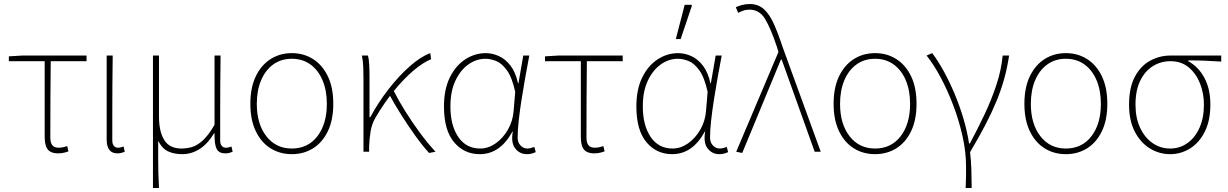

<svg xmlns="http://www.w3.org/2000/svg" viewBox="-20 -754 6100 954"><path d="M270 8Q245 8 230 -0.5Q215 -9 208.5 -27.5Q202 -46 202 -76V-450H24V-474L90 -478H410V-450H232Q231 -354 230.5 -260Q230 -166 230 -70Q230 -45 240 -32.5Q250 -20 272 -20Q283 -20 294 -22.5Q305 -25 314 -28L320 -2Q313 1 299 4.5Q285 8 270 8Z M564 8Q547 8 535 1Q523 -6 516.5 -21.5Q510 -37 510 -62V-478H540Q539 -406 538.5 -336Q538 -266 538 -196.5Q538 -127 538 -56Q538 -38 546 -29Q554 -20 566 -20Q573 -20 579 -21.5Q585 -23 594 -26L600 0Q593 3 584 5.5Q575 8 564 8Z M740 180V-478H770V-174Q770 -101 796 -58.5Q822 -16 882 -16Q908 -16 934 -23.5Q960 -31 988 -56.5Q1016 -82 1046 -134V-478H1076Q1075 -406 1074.5 -336Q1074 -266 1074 -196.5Q1074 -127 1074 -56Q1074 -38 1082 -29Q1090 -20 1102 -20Q1110 -20 1115.5 -21.5Q1121 -23 1130 -26L1136 0Q1129 3 1120 5.5Q1111 8 1100 8Q1067 8 1056 -15Q1045 -38 1046 -92H1044Q1011 -38 971 -13Q931 12 886 12Q847 12 817 -1Q787 -14 766 -54Q766 3 766 39.5Q766 76 767 107.5Q768 139 770 180Z M1430 12Q1371 12 1324.5 -17Q1278 -46 1251 -102Q1224 -158 1224 -238Q1224 -319 1251 -375Q1278 -431 1324.5 -460.5Q1371 -490 1430 -490Q1489 -490 1535.5 -460.5Q1582 -431 1609 -375Q1636 -319 1636 -238Q1636 -158 1609 -102Q1582 -46 1535.5 -17Q1489 12 1430 12ZM1430 -16Q1510 -16 1557 -77Q1604 -138 1604 -238Q1604 -305 1582.5 -355.5Q1561 -406 1522 -434Q1483 -462 1430 -462Q1377 -462 1338 -434Q1299 -406 1277.5 -355.5Q1256 -305 1256 -238Q1256 -138 1303.5 -77Q1351 -16 1430 -16Z M1786 0V-360Q1786 -389 1785 -420Q1784 -451 1778 -478H1808Q1813 -462 1814.5 -432Q1816 -402 1816 -372V-172H1820Q1860 -246 1911.5 -312Q1963 -378 2017 -425.5Q2071 -473 2118 -490L2122 -460Q2081 -443 2034 -403Q1987 -363 1938.5 -304Q1890 -245 1846 -170Q1828 -140 1821.5 -101.5Q1815 -63 1814 -22V0ZM2112 6Q2079 -30 2042.5 -81Q2006 -132 1972 -186Q1938 -240 1914 -285L1936 -303Q1960 -255 1993.5 -201.5Q2027 -148 2065.5 -95.5Q2104 -43 2144 0Z M2364 12Q2286 12 2236 -47.5Q2186 -107 2186 -225Q2186 -310 2215 -369Q2244 -428 2291.5 -459Q2339 -490 2394 -490Q2426 -490 2458.5 -475.5Q2491 -461 2516.5 -428Q2542 -395 2554 -340H2556L2580 -478H2610Q2600 -426 2590 -370Q2580 -314 2571.5 -259.5Q2563 -205 2557.5 -156.5Q2552 -108 2552 -70Q2552 -46 2566.5 -31Q2581 -16 2600 -16Q2609 -16 2618.5 -18.5Q2628 -21 2635 -24L2642 2Q2635 5 2624 8.5Q2613 12 2598 12Q2562 12 2540 -16.5Q2518 -45 2528 -100H2526Q2465 12 2364 12ZM2366 -16Q2406 -16 2442.5 -41.5Q2479 -67 2503.5 -109.5Q2528 -152 2532 -202L2540 -298Q2524 -370 2498.5 -405Q2473 -440 2445 -451Q2417 -462 2392 -462Q2347 -462 2307.5 -434Q2268 -406 2243 -353.5Q2218 -301 2218 -225Q2218 -131 2257 -73.5Q2296 -16 2366 -16Z M2934 8Q2909 8 2894 -0.5Q2879 -9 2872.5 -27.5Q2866 -46 2866 -76V-450H2688V-474L2754 -478H3074V-450H2896Q2895 -354 2894.5 -260Q2894 -166 2894 -70Q2894 -45 2904 -32.5Q2914 -20 2936 -20Q2947 -20 2958 -22.5Q2969 -25 2978 -28L2984 -2Q2977 1 2963 4.5Q2949 8 2934 8Z M3320 12Q3242 12 3192 -47.5Q3142 -107 3142 -225Q3142 -310 3171 -369Q3200 -428 3247.5 -459Q3295 -490 3350 -490Q3382 -490 3414.5 -475.5Q3447 -461 3472.5 -428Q3498 -395 3510 -340H3512L3536 -478H3566Q3556 -426 3546 -370Q3536 -314 3527.5 -259.5Q3519 -205 3513.5 -156.5Q3508 -108 3508 -70Q3508 -46 3522.5 -31Q3537 -16 3556 -16Q3565 -16 3574.5 -18.5Q3584 -21 3591 -24L3598 2Q3591 5 3580 8.5Q3569 12 3554 12Q3518 12 3496 -16.5Q3474 -45 3484 -100H3482Q3421 12 3320 12ZM3322 -16Q3362 -16 3398.5 -41.5Q3435 -67 3459.5 -109.5Q3484 -152 3488 -202L3496 -298Q3480 -370 3454.5 -405Q3429 -440 3401 -451Q3373 -462 3348 -462Q3303 -462 3263.5 -434Q3224 -406 3199 -353.5Q3174 -301 3174 -225Q3174 -131 3213 -73.5Q3252 -16 3322 -16ZM3338 -560 3382 -730H3416L3418 -726L3362 -560Z M3668 6 3638 0 3848 -496 3840 -522Q3810 -612 3782 -659Q3754 -706 3704 -706Q3686 -706 3672.5 -701Q3659 -696 3648 -690L3636 -718Q3648 -724 3666 -729Q3684 -734 3706 -734Q3747 -734 3775 -709Q3803 -684 3824.5 -636.5Q3846 -589 3868 -522L4058 0H4028L3864 -458H3860Z M4328 12Q4269 12 4222.5 -17Q4176 -46 4149 -102Q4122 -158 4122 -238Q4122 -319 4149 -375Q4176 -431 4222.5 -460.5Q4269 -490 4328 -490Q4387 -490 4433.5 -460.5Q4480 -431 4507 -375Q4534 -319 4534 -238Q4534 -158 4507 -102Q4480 -46 4433.5 -17Q4387 12 4328 12ZM4328 -16Q4408 -16 4455 -77Q4502 -138 4502 -238Q4502 -305 4480.5 -355.5Q4459 -406 4420 -434Q4381 -462 4328 -462Q4275 -462 4236 -434Q4197 -406 4175.5 -355.5Q4154 -305 4154 -238Q4154 -138 4201.5 -77Q4249 -16 4328 -16Z M4778 180Q4779 157 4779.5 140.5Q4780 124 4780 108.5Q4780 93 4780 72Q4780 1 4762.5 -77.5Q4745 -156 4716 -232Q4687 -308 4652.5 -372Q4618 -436 4584 -478L4612 -490Q4640 -453 4668.5 -401.5Q4697 -350 4722.5 -289.5Q4748 -229 4767 -165Q4786 -101 4795 -41H4799Q4836 -110 4870.5 -182.5Q4905 -255 4930 -329.5Q4955 -404 4962 -478H4994Q4985 -418 4969.5 -362Q4954 -306 4930.5 -249.5Q4907 -193 4875 -131.5Q4843 -70 4800 2Q4805 42 4806.5 90Q4808 138 4808 180Z M5276 12Q5217 12 5170.5 -17Q5124 -46 5097 -102Q5070 -158 5070 -238Q5070 -319 5097 -375Q5124 -431 5170.5 -460.5Q5217 -490 5276 -490Q5335 -490 5381.5 -460.5Q5428 -431 5455 -375Q5482 -319 5482 -238Q5482 -158 5455 -102Q5428 -46 5381.5 -17Q5335 12 5276 12ZM5276 -16Q5356 -16 5403 -77Q5450 -138 5450 -238Q5450 -305 5428.5 -355.5Q5407 -406 5368 -434Q5329 -462 5276 -462Q5223 -462 5184 -434Q5145 -406 5123.5 -355.5Q5102 -305 5102 -238Q5102 -138 5149.5 -77Q5197 -16 5276 -16Z M5794 12Q5740 12 5693.5 -16.5Q5647 -45 5618.5 -100Q5590 -155 5590 -234Q5590 -319 5619 -373Q5648 -427 5695 -452.5Q5742 -478 5796 -478H6048V-448Q6006 -451 5966 -452.5Q5926 -454 5884 -454V-450Q5935 -422 5964.5 -367Q5994 -312 5994 -234Q5994 -155 5966.5 -100Q5939 -45 5893.5 -16.5Q5848 12 5794 12ZM5794 -16Q5842 -16 5880 -43Q5918 -70 5940 -119Q5962 -168 5962 -234Q5962 -290 5942.5 -339.5Q5923 -389 5886 -419.5Q5849 -450 5796 -450Q5748 -450 5708.5 -425.5Q5669 -401 5645.5 -353Q5622 -305 5622 -234Q5622 -168 5645 -119Q5668 -70 5707 -43Q5746 -16 5794 -16Z"/></svg>

Font: SourceSans3VF
Style: Regular
Weight: 200
Designer: Paul D. Hunt
Foundry: Adobe
Version: Version 3.052;hotconv 1.1.0;makeotfexe 2.6.0